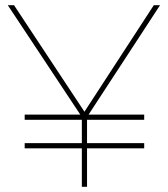

<svg xmlns="http://www.w3.org/2000/svg" viewBox="-20 -719 646 739"><path d="M596 -699 321 -278H535V-258H315V-168H535V-148H315V0H295V-148H75V-168H295V-258H75V-278H289L10 -699H34L305 -289L572 -699Z"/></svg>

Font: TypoPRO Montserrat
Style: Regular
Weight: 250
Designer: Julieta Ulanovsky
Foundry: Julieta Ulanovsky
Version: Version 6.001